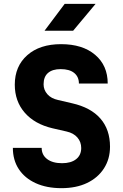

<svg xmlns="http://www.w3.org/2000/svg" viewBox="-20 -970 640 1000"><path d="M300 10Q223 10 166 -16Q109 -42 78 -89Q47 -136 47 -200H197Q197 -163 225.5 -141.5Q254 -120 303 -120Q350 -120 376.5 -141Q403 -162 403 -199Q403 -231 383 -254Q363 -277 327 -285L253 -302Q160 -324 108.5 -383.5Q57 -443 57 -529Q57 -625 122 -682.5Q187 -740 298 -740Q410 -740 475.5 -684.5Q541 -629 541 -535H391Q391 -570 366.5 -590Q342 -610 296 -610Q253 -610 230 -590Q207 -570 207 -531Q207 -502 226.5 -479.5Q246 -457 283 -449L356 -432Q453 -410 503 -352.5Q553 -295 553 -206Q553 -142 521.5 -93Q490 -44 433.5 -17Q377 10 300 10ZM212 -810 317 -950H478L361 -810Z"/></svg>

Font: Tiny ExtraBold
Style: Regular
Weight: 800
Designer: Philipp Nurullin, Konstantin Bulenkov
Foundry: JetBrains
Version: Version 2.251; ttfautohint (v1.8.4.7-5d5b)